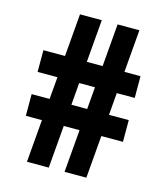

<svg xmlns="http://www.w3.org/2000/svg" viewBox="-111 -825 787 910"><g transform="rotate(15 283.0 -370.0)"><path d="M106.5 0 124 -209H45V-315.5H133L142.5 -424.5H45V-531H151L168.5 -740H275.5L258 -531H335.5L353 -740H460L442.5 -531H521.5V-424.5H433.5L424.5 -315.5H521.5V-209H415.5L398 0H291L308.5 -209H231L213.5 0ZM240 -315.5H317.5L326.5 -424.5H249Z"/></g></svg>

Font: Encode Sans Condensed
Style: Bold
Weight: 700
Width: 3
Designer: Multiple Designers
Foundry: Impallari Type
Version: Version 3.000; ttfautohint (v1.8.3) -l 8 -r 50 -G 200 -x 14 